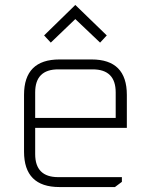

<svg xmlns="http://www.w3.org/2000/svg" viewBox="-20 -755 609 775"><path d="M77 -143V-372Q77 -515 220 -515H350Q492 -515 492 -372V-239H122V-133Q122 -40 215 -40H472V-21L444 0H220Q77 0 77 -143ZM122 -279H447V-382Q447 -475 354 -475H215Q122 -475 122 -382ZM158 -612 284 -735 411 -612 384 -583 284 -678 185 -583Z"/></svg>

Font: Oxanium ExtraLight ExtraLight
Style: Regular
Weight: 250
Version: Version 2.000